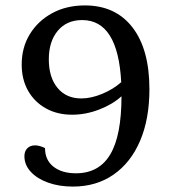

<svg xmlns="http://www.w3.org/2000/svg" viewBox="-20 -677 635 708"><path d="M293 -657Q406 -657 468.5 -576Q531 -495 531 -348Q531 -238 496.5 -157.5Q462 -77 398.5 -33Q335 11 249 11Q198 11 157.5 -3.5Q117 -18 93.5 -43.5Q70 -69 70 -101Q70 -119 80.5 -130Q91 -141 110 -141Q118 -141 128 -138Q138 -135 146 -131Q146 -87 177 -62.5Q208 -38 260 -38Q345 -38 386.5 -107.5Q428 -177 428 -322Q395 -292 345.5 -273Q296 -254 246 -254Q191 -254 149 -277.5Q107 -301 83.5 -342.5Q60 -384 60 -439Q60 -502 90 -551Q120 -600 172.5 -628.5Q225 -657 293 -657ZM160 -458Q160 -392 192 -353Q224 -314 280 -314Q316 -314 357 -331Q398 -348 427 -374Q415 -603 283 -603Q226 -603 193 -563.5Q160 -524 160 -458Z"/></svg>

Font: Petrona Medium
Style: Regular
Weight: 500
Designer: Ringo R. Seeber
Foundry: Ringo R. Seeber
Version: Version 2.001; ttfautohint (v1.8.3)